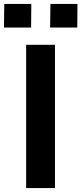

<svg xmlns="http://www.w3.org/2000/svg" viewBox="-51 -949 411 969"><path d="M81 0V-723H226.5V0ZM202 -810 203.5 -929H340L339 -810ZM-31 -810 -29.5 -929H107L106 -810Z"/></svg>

Font: Public Sans Thin
Style: Bold
Weight: 700
Version: Version 2.001